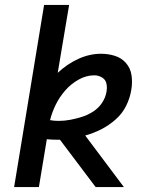

<svg xmlns="http://www.w3.org/2000/svg" viewBox="-20 -755 616 775"><path d="M37 0H137L169 -193Q189 -191 210 -191Q216 -191 222 -191L366 0H480L324 -208Q357 -217 388.5 -233Q420 -249 447 -273Q474 -297 489.5 -328.5Q505 -360 510 -393Q515 -422 511 -450.5Q507 -479 489 -500Q471 -521 444 -529.5Q417 -538 388 -538Q341 -538 295.5 -517Q250 -496 213 -461L259 -735H158ZM217 -267Q199 -267 182 -270Q190 -302 205 -332.5Q220 -363 243 -389.5Q266 -416 297 -433.5Q328 -451 361 -451Q377 -451 391.5 -442.5Q406 -434 409.5 -418Q413 -402 410 -385Q406 -361 392 -340Q378 -319 356.5 -305Q335 -291 311.5 -283.5Q288 -276 264 -271.5Q240 -267 217 -267Z"/></svg>

Font: Iosevka Sparkle Medium
Style: Italic
Weight: 500
Italic angle: -9°
Designer: Belleve Invis
Foundry: Belleve Invis
Version: Version 4.5.0; ttfautohint (v1.8.3)